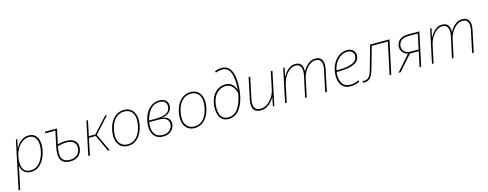

<svg xmlns="http://www.w3.org/2000/svg" viewBox="-48 -1733 7444 2929"><g transform="rotate(-15 3673.5 -269.0)"><path d="M-20 232 141 -528H163L135 -394H137Q175 -464 229 -501Q283 -538 345 -538Q408 -538 446 -501.5Q484 -465 495.5 -401.5Q507 -338 490 -257Q476 -185 442.5 -124.5Q409 -64 357.5 -27Q306 10 238 10Q174 10 132.5 -27Q91 -64 81 -127H79Q74 -93 66.5 -55Q59 -17 52 15L6 232ZM240 -15Q300 -15 344.5 -48Q389 -81 419 -136.5Q449 -192 463 -260Q478 -331 469.5 -388.5Q461 -446 429.5 -479.5Q398 -513 341 -513Q290 -513 242.5 -482Q195 -451 160 -396Q125 -341 111 -269Q102 -223 101.5 -178Q101 -133 113.5 -96Q126 -59 156.5 -37Q187 -15 240 -15Z M856 10Q756 10 716.5 -55Q677 -120 705 -253L758 -503H597L603 -528H790L739 -290Q764 -298 803.5 -304Q843 -310 878 -310Q973 -310 1018 -260Q1063 -210 1044 -126Q1028 -57 979 -23.5Q930 10 856 10ZM874 -285Q839 -285 800.5 -278.5Q762 -272 734 -264Q705 -129 737.5 -72Q770 -15 857 -15Q922 -15 963.5 -44Q1005 -73 1018 -133Q1033 -204 995 -244.5Q957 -285 874 -285Z M1143 0 1254 -528H1279L1229 -289H1333L1550 -528H1580L1352 -277L1481 0H1454L1332 -264H1224L1168 0Z M1771 10Q1702 10 1656.5 -27Q1611 -64 1595 -131.5Q1579 -199 1598 -291Q1622 -407 1689 -472.5Q1756 -538 1847 -538Q1917 -538 1961.5 -501Q2006 -464 2022 -397.5Q2038 -331 2019 -240Q1994 -122 1928 -56Q1862 10 1771 10ZM1774 -15Q1856 -15 1913 -75Q1970 -135 1993 -247Q2019 -371 1977.5 -442Q1936 -513 1844 -513Q1764 -513 1705.5 -454.5Q1647 -396 1624 -285Q1598 -158 1640.5 -86.5Q1683 -15 1774 -15Z M2327 10Q2254 10 2208.5 -27Q2163 -64 2148 -130Q2133 -196 2151 -284Q2175 -401 2243 -469.5Q2311 -538 2405 -538Q2479 -538 2515 -496.5Q2551 -455 2537 -392Q2526 -341 2485.5 -310.5Q2445 -280 2381 -272V-270Q2449 -265 2483 -225Q2517 -185 2505 -123Q2493 -62 2444.5 -26Q2396 10 2327 10ZM2402 -514Q2320 -514 2262.5 -453Q2205 -392 2179 -282H2283Q2332 -282 2380.5 -290Q2429 -298 2465 -322Q2501 -346 2510 -393Q2521 -446 2494 -480Q2467 -514 2402 -514ZM2330 -15Q2388 -16 2427.5 -45Q2467 -74 2477 -126Q2488 -187 2450 -222Q2412 -257 2332 -257H2174Q2154 -146 2195.5 -80Q2237 -14 2330 -15Z M2824 10Q2755 10 2709.5 -27Q2664 -64 2648 -131.5Q2632 -199 2651 -291Q2675 -407 2742 -472.5Q2809 -538 2900 -538Q2970 -538 3014.5 -501Q3059 -464 3075 -397.5Q3091 -331 3072 -240Q3047 -122 2981 -56Q2915 10 2824 10ZM2827 -15Q2909 -15 2966 -75Q3023 -135 3046 -247Q3072 -371 3030.5 -442Q2989 -513 2897 -513Q2817 -513 2758.5 -454.5Q2700 -396 2677 -285Q2651 -158 2693.5 -86.5Q2736 -15 2827 -15Z M3360 10Q3301 10 3265 -17.5Q3229 -45 3212 -90Q3195 -135 3193.5 -186.5Q3192 -238 3202 -286Q3216 -354 3249 -405Q3282 -456 3331 -484.5Q3380 -513 3443 -513Q3493 -513 3525 -493.5Q3557 -474 3576 -445Q3595 -416 3605 -387H3607Q3609 -400 3610 -421.5Q3611 -443 3611 -469Q3611 -605 3573.5 -675Q3536 -745 3454 -745Q3431 -745 3403.5 -739Q3376 -733 3353 -723L3345 -747Q3369 -758 3399 -764Q3429 -770 3456 -770Q3518 -770 3555.5 -737.5Q3593 -705 3612 -651Q3631 -597 3635.5 -533Q3640 -469 3635 -405.5Q3630 -342 3620 -291Q3609 -233 3588 -179Q3567 -125 3535 -82.5Q3503 -40 3459.5 -15Q3416 10 3360 10ZM3362 -15Q3418 -15 3459 -43.5Q3500 -72 3528 -118.5Q3556 -165 3573.5 -221Q3591 -277 3600 -333Q3590 -371 3571 -407Q3552 -443 3521 -465.5Q3490 -488 3443 -488Q3367 -488 3308 -434.5Q3249 -381 3229 -284Q3220 -242 3220 -195Q3220 -148 3233 -107Q3246 -66 3277 -40.5Q3308 -15 3362 -15Z M3869 10Q3805 10 3775 -18Q3745 -46 3739.5 -90.5Q3734 -135 3744 -185L3816 -528H3842L3769 -182Q3761 -142 3764.5 -103.5Q3768 -65 3793 -40Q3818 -15 3873 -15Q3928 -15 3977 -49Q4026 -83 4061 -137.5Q4096 -192 4109 -254L4167 -528H4193L4081 0H4059L4087 -139H4085Q4069 -108 4038 -73Q4007 -38 3964.5 -14Q3922 10 3869 10Z M4251 0 4363 -528H4385L4356 -389H4358Q4374 -421 4401 -455.5Q4428 -490 4466.5 -514Q4505 -538 4554 -538Q4620 -538 4647 -497Q4674 -456 4670 -389H4671Q4687 -422 4715 -456.5Q4743 -491 4782 -514.5Q4821 -538 4870 -538Q4915 -538 4941 -521Q4967 -504 4978.5 -475.5Q4990 -447 4990.5 -412Q4991 -377 4983 -342L4911 0H4885L4958 -345Q4967 -384 4964 -423Q4961 -462 4938.5 -487.5Q4916 -513 4865 -513Q4828 -513 4793.5 -493Q4759 -473 4730 -439Q4701 -405 4680.5 -362.5Q4660 -320 4651 -275L4593 0H4567L4638 -330Q4645 -362 4646 -394.5Q4647 -427 4638.5 -454Q4630 -481 4608.5 -497Q4587 -513 4548 -513Q4511 -513 4477 -492.5Q4443 -472 4414 -438Q4385 -404 4364.5 -361.5Q4344 -319 4335 -274L4277 0Z M5287 10Q5224 10 5184.5 -16Q5145 -42 5125.5 -85.5Q5106 -129 5103.5 -181.5Q5101 -234 5112 -286Q5128 -360 5165 -416.5Q5202 -473 5255 -505.5Q5308 -538 5371 -538Q5437 -538 5473 -497Q5509 -456 5495 -393Q5484 -341 5437.5 -311Q5391 -281 5320.5 -268.5Q5250 -256 5167 -256H5134Q5128 -217 5131 -175Q5134 -133 5150 -96.5Q5166 -60 5200 -37.5Q5234 -15 5291 -15Q5334 -15 5368 -26Q5402 -37 5426 -47V-22Q5404 -10 5366 0Q5328 10 5287 10ZM5367 -513Q5319 -513 5272 -486Q5225 -459 5189.5 -407Q5154 -355 5138 -281H5185Q5301 -281 5378 -309.5Q5455 -338 5468 -399Q5475 -428 5466 -454Q5457 -480 5432.5 -496.5Q5408 -513 5367 -513Z M5506 7Q5499 7 5492 6Q5485 5 5480 4V-21Q5489 -19 5495.5 -18.5Q5502 -18 5506 -18Q5549 -18 5579 -48Q5609 -78 5631 -157L5735 -528H6041L5928 0H5902L6009 -503H5754L5657 -158Q5633 -73 5599 -33Q5565 7 5506 7Z M6043 0 6258 -246Q6200 -260 6170 -305Q6140 -350 6153 -409Q6165 -467 6212.5 -497.5Q6260 -528 6336 -528H6513L6401 0H6375L6426 -239H6287L6076 0ZM6308 -264H6431L6482 -503H6336Q6201 -503 6180 -404Q6167 -343 6203 -303.5Q6239 -264 6308 -264Z M6571 0 6683 -528H6705L6676 -389H6678Q6694 -421 6721 -455.5Q6748 -490 6786.5 -514Q6825 -538 6874 -538Q6940 -538 6967 -497Q6994 -456 6990 -389H6991Q7007 -422 7035 -456.5Q7063 -491 7102 -514.5Q7141 -538 7190 -538Q7235 -538 7261 -521Q7287 -504 7298.5 -475.5Q7310 -447 7310.5 -412Q7311 -377 7303 -342L7231 0H7205L7278 -345Q7287 -384 7284 -423Q7281 -462 7258.5 -487.5Q7236 -513 7185 -513Q7148 -513 7113.5 -493Q7079 -473 7050 -439Q7021 -405 7000.5 -362.5Q6980 -320 6971 -275L6913 0H6887L6958 -330Q6965 -362 6966 -394.5Q6967 -427 6958.5 -454Q6950 -481 6928.5 -497Q6907 -513 6868 -513Q6831 -513 6797 -492.5Q6763 -472 6734 -438Q6705 -404 6684.5 -361.5Q6664 -319 6655 -274L6597 0Z"/></g></svg>

Font: Noto Sans Thin
Style: Italic
Weight: 100
Italic angle: -12°
Designer: Monotype Design Team
Foundry: Monotype Imaging Inc.
Version: Version 2.013; ttfautohint (v1.8.4.7-5d5b)